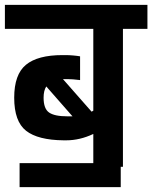

<svg xmlns="http://www.w3.org/2000/svg" viewBox="-30 -681 622 784"><path d="M572 -661V-563H472V0H463V83H50V-15H351V-134Q296 -108 240 -108H230Q125 -109 76.5 -147Q28 -185 28 -282Q28 -377 76 -416.5Q124 -456 225 -456H237Q252 -456 269 -454.5Q286 -453 297 -451V-354Q265 -358 245 -358H233H227L344 -225L351 -229V-563H-10V-661ZM254 -206H266L159 -328Q148 -311 148 -282Q148 -237 170.5 -221.5Q193 -206 245 -206Z"/></svg>

Font: Biryani
Style: Bold
Weight: 700
Designer: Dan Reynolds and Mathieu Reguer
Foundry: Dan Reynolds and Mathieu Reguer
Version: Version 1.004; ttfautohint (v1.1) -l 5 -r 5 -G 72 -x 0 -D la